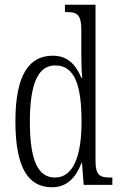

<svg xmlns="http://www.w3.org/2000/svg" viewBox="-20 -780 508 810"><path d="M199 10C262 10 300 -30 324 -93H326L333 0H454V-31H446C401 -31 383 -41 383 -100V-760H254V-729H260C304 -729 323 -721 323 -653V-554C323 -518 324 -483 327 -452H323C300 -507 265 -545 203 -545C104 -545 45 -467 45 -267C45 -68 102 10 199 10ZM212 -31C140 -31 106 -104 106 -266C106 -430 142 -504 213 -504C296 -504 324 -419 324 -266C324 -119 288 -31 212 -31Z"/></svg>

Font: Noto Serif Hebrew ExtraCondensed Light
Style: Regular
Weight: 300
Width: 2
Designer: Monotype Design Team
Foundry: Monotype Imaging Inc.
Version: Version 2.004